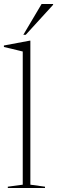

<svg xmlns="http://www.w3.org/2000/svg" viewBox="-22 -938 286 958"><path d="M129.5 -16.5 202.5 -6.5V0H17V-6.5L91.5 -16.5V-681Q85 -682.5 70.2 -686.2Q55.5 -690 36.2 -694.5Q17 -699 -2.5 -703.5V-711L125.5 -735H129.5V-680.5ZM94.5 -764.5 185.5 -918H243V-914L106.5 -764.5Z"/></svg>

Font: Newsreader 60pt ExtraLight
Style: Regular
Weight: 250
Designer: Hugues Gentile
Foundry: Production Type
Version: Version 1.003